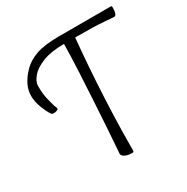

<svg xmlns="http://www.w3.org/2000/svg" viewBox="-151 -768 883 909"><g transform="rotate(-30 290.0 -313.0)"><path d="M314 13Q306 13 297 11.5Q288 10 280 6.5Q272 3 267 -2Q262 -7 262 -14Q262 -17 265 -55Q268 -93 272 -154.5Q276 -216 280.5 -291.5Q285 -367 289 -446Q293 -525 294 -596Q223 -596 177.5 -578Q132 -560 110 -534Q88 -508 88 -484Q88 -438 97 -405Q106 -372 107 -367Q108 -365 111 -357.5Q114 -350 114 -346Q114 -342 106 -339Q98 -336 89 -336Q85 -336 81.5 -337Q78 -338 75 -342Q62 -361 49 -395Q36 -429 36 -460Q36 -491 50 -519.5Q64 -548 89 -574Q120 -607 166.5 -623Q213 -639 292 -639H573Q577 -639 578.5 -637.5Q580 -636 580 -630Q580 -619 578.5 -609Q577 -599 573.5 -593.5Q570 -588 565 -588Q561 -588 547.5 -589Q534 -590 509 -592Q484 -594 447.5 -595Q411 -596 361 -596H355Q352 -565 347 -505.5Q342 -446 337 -365.5Q332 -285 328.5 -190.5Q325 -96 325 5Q325 9 323 11Q321 13 314 13Z"/></g></svg>

Font: Briem Hand Thin
Style: Regular
Weight: 100
Designer: Gunnlaugur SE Briem, Eben Sorkin
Foundry: Sorkin Type Co.
Version: Version 1.003